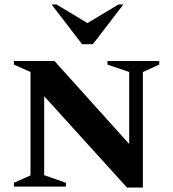

<svg xmlns="http://www.w3.org/2000/svg" viewBox="-20 -832 771 856"><path d="M42 0V-17L116 -50V-511L42 -544V-560H223L556 -190V-511L459 -544V-560H690V-544L617 -511V4H546L177 -403V-51L274 -17V0ZM346 -635 210 -812H232L370 -729L508 -812H530L394 -635Z"/></svg>

Font: Spectral SC
Style: Bold
Weight: 700
Designer: Jean-Baptiste Levee
Foundry: Production Type
Version: Version 2.001